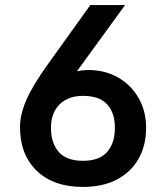

<svg xmlns="http://www.w3.org/2000/svg" viewBox="-20 -727 654 757"><path d="M59 -228Q59 -275 83.5 -332Q108 -389 169 -474L336 -707H473L200 -331L203 -414Q213 -422 233.5 -430.5Q254 -439 279.5 -445Q305 -451 327 -451Q394 -451 445.5 -421.5Q497 -392 526.5 -340.5Q556 -289 556 -223Q556 -153 526 -100.5Q496 -48 440.5 -19Q385 10 307 10Q190 10 124 -54.5Q58 -119 59 -228ZM181 -223Q181 -163 211.5 -128Q242 -93 307 -93Q372 -93 402.5 -128Q433 -163 433 -223Q433 -282 402.5 -315.5Q372 -349 307 -349Q249 -349 215 -315.5Q181 -282 181 -223Z"/></svg>

Font: 42dot Sans
Style: Bold
Weight: 700
Designer: 42dot
Version: Version 1.000